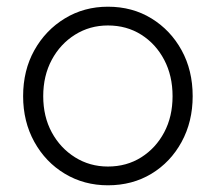

<svg xmlns="http://www.w3.org/2000/svg" viewBox="-20 -543 644 573"><path d="M555 -256Q555 -180 522 -119.5Q489 -59 432 -24.5Q375 10 302 10Q231 10 173.5 -24.5Q116 -59 82.5 -119.5Q49 -180 49 -256Q49 -333 82.5 -393Q116 -453 173.5 -488Q231 -523 302 -523Q375 -523 432 -488Q489 -453 522 -393Q555 -333 555 -256ZM495 -256Q495 -317 470 -364.5Q445 -412 401.5 -439.5Q358 -467 302 -467Q248 -467 204 -439.5Q160 -412 134.5 -364.5Q109 -317 109 -256Q109 -195 134.5 -148Q160 -101 204 -73.5Q248 -46 302 -46Q358 -46 401.5 -73.5Q445 -101 470 -148Q495 -195 495 -256Z"/></svg>

Font: zvoove
Style: Regular
Weight: 400
Designer: Vernon Adams (Nunito) & Andrew Paglinawan (Quicksand)
Foundry: zvoove
Version: Version 3.006